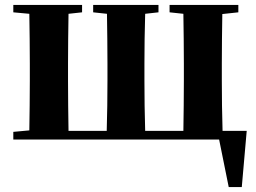

<svg xmlns="http://www.w3.org/2000/svg" viewBox="-20 -566 1039 779"><path d="M883 -35C881 -93 880 -181 880 -238V-308C880 -364 881 -451 882 -509L947 -516V-546H668V-516L724 -510C725 -451 726 -364 726 -308V-238C726 -181 725 -93 724 -35H569C567 -93 566 -181 566 -238V-308C566 -364 567 -451 569 -510L623 -516V-546H358V-516L414 -510C415 -452 416 -364 416 -308V-238C416 -181 415 -93 413 -35H258C257 -93 256 -181 256 -238V-308C256 -364 257 -451 258 -510L313 -516V-546H34V-516L99 -510C100 -451 101 -364 101 -308V-238C101 -182 100 -95 99 -37L34 -31V0H869L908 193H961L981 -35Z"/></svg>

Font: Noto Serif TC Black
Style: Regular
Weight: 900
Version: Version 1.001;PS 1.001;hotconv 16.6.54;makeotf.lib2.5.65590